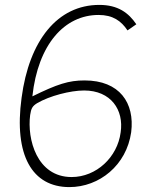

<svg xmlns="http://www.w3.org/2000/svg" viewBox="-20 -753 616 783"><path d="M385 -733C215 -733 99 -589 68 -354C36 -120 111 10 263 10C385 10 496 -79 515 -214C530 -333 468 -425 325 -425C260 -425 214 -410 112 -360C135 -572 243 -692 382 -692C440 -692 474 -668 500 -629L536 -654C504 -701 461 -733 385 -733ZM323 -384C432 -384 486 -305 472 -213C459 -112 373 -31 272 -31C130 -31 90 -186 103 -284C107 -311 112 -320 131 -332C182 -362 267 -384 323 -384Z"/></svg>

Font: United Sans Thin
Style: Italic
Weight: 100
Italic angle: -8°
Designer: Pablo Impallari, Rodrigo Fuenzalida (Modified by Dan O. Williams)
Version: Version 1.000;PS 001.000;hotconv 1.0.88;makeotf.lib2.5.64775